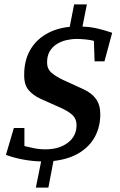

<svg xmlns="http://www.w3.org/2000/svg" viewBox="-20 -736 544 873"><path d="M143 117 167 -2Q125 -3 83 -11Q41 -19 7 -32L43 -154H91V-72Q107 -68 132.5 -62.5Q158 -57 187 -57Q249 -57 288.5 -87Q328 -117 328 -167Q328 -195 310.5 -212Q293 -229 258 -245L164 -287Q131 -302 110 -326.5Q89 -351 90 -397Q90 -459 115.5 -505.5Q141 -552 188 -580Q235 -608 297 -614L317 -716H375L355 -615Q391 -614 424.5 -606Q458 -598 490 -587L455 -457H410L407 -550Q395 -554 371 -556.5Q347 -559 330 -559Q306 -559 282 -553.5Q258 -548 238 -535.5Q218 -523 206 -502.5Q194 -482 194 -452Q194 -423 214 -405.5Q234 -388 266 -373L360 -330Q397 -313 416.5 -286Q436 -259 436 -216Q436 -161 412.5 -116Q389 -71 341.5 -41.5Q294 -12 223 -4L200 117Z"/></svg>

Font: Manuale SemiBold
Style: Italic
Weight: 600
Italic angle: -11°
Designer: Eduardo Tunni / Pablo Cosgaya
Foundry: Eduardo Tunni / Pablo Cosgaya
Version: Version 1.002